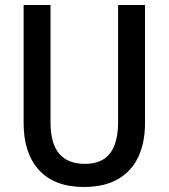

<svg xmlns="http://www.w3.org/2000/svg" viewBox="-20 -734 672 764"><path d="M557 -243Q557 -166 530 -109Q503 -52 449 -21Q395 10 314 10Q197 10 135.5 -57Q74 -124 74 -244V-714H181V-247Q181 -163 215.5 -122.5Q250 -82 317 -82Q364 -82 393 -101Q422 -120 436 -157Q450 -194 450 -248V-714H557Z"/></svg>

Font: Noto Sans Display SemiCondensed Medium
Style: Regular
Weight: 500
Width: 4
Designer: Monotype Design Team
Foundry: Monotype Imaging Inc.
Version: Version 2.003